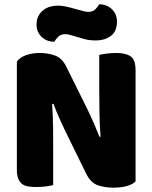

<svg xmlns="http://www.w3.org/2000/svg" viewBox="-20 -860 705 888"><path d="M607 -21Q593 -7 566.5 0.5Q540 8 503 8Q466 8 433 -3Q400 -14 379 -56L280 -258Q265 -289 253 -316.5Q241 -344 227 -380L221 -379Q225 -325 225.5 -269Q226 -213 226 -159V-4Q215 -1 192.5 2Q170 5 148 5Q126 5 109 2Q92 -1 81 -10Q70 -19 64 -34.5Q58 -50 58 -75V-575Q72 -595 101 -605Q130 -615 163 -615Q200 -615 233.5 -603.5Q267 -592 287 -551L387 -349Q402 -318 414 -290.5Q426 -263 440 -227L445 -228Q441 -282 440 -336Q439 -390 439 -444V-606Q450 -609 472.5 -612Q495 -615 517 -615Q561 -615 584 -599.5Q607 -584 607 -535ZM338 -816Q356 -811 368 -808Q380 -805 388 -805Q410 -805 422 -818Q434 -831 439 -840Q474 -840 497.5 -817.5Q521 -795 521 -760Q521 -715 493 -694Q465 -673 423 -673Q409 -673 395 -674.5Q381 -676 364 -681L324 -693Q310 -697 300.5 -699.5Q291 -702 282 -702Q260 -702 248.5 -689.5Q237 -677 231 -667Q196 -667 172.5 -689.5Q149 -712 149 -747Q149 -769 157.5 -785.5Q166 -802 180 -813Q194 -824 211.5 -829Q229 -834 247 -834Q260 -834 278.5 -831Q297 -828 338 -816Z"/></svg>

Font: Baloo
Style: Regular
Weight: 400
Designer: Sarang Kulkarni and Ek Type
Foundry: Ek Type
Version: Version 1.100;PS 1.000;hotconv 1.0.88;makeotf.lib2.5.647800;